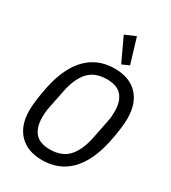

<svg xmlns="http://www.w3.org/2000/svg" viewBox="-228 -1070 1069 1198"><g transform="rotate(30 307.0 -471.0)"><path d="M270 12Q164 12 105.5 -49Q47 -110 47 -219Q47 -251 53 -298Q59 -345 71 -401Q104 -553 182 -631.5Q260 -710 380 -710Q486 -710 544.5 -649Q603 -588 603 -479Q603 -447 597 -400Q591 -353 579 -297Q546 -145 468 -66.5Q390 12 270 12ZM279 -70Q365 -70 412 -121.5Q459 -173 479 -275L504 -400Q509 -423 510.5 -442Q512 -461 512 -476Q512 -549 478.5 -588.5Q445 -628 371 -628Q285 -628 238 -576.5Q191 -525 171 -423L146 -298Q141 -275 139.5 -256Q138 -237 138 -222Q138 -149 171.5 -109.5Q205 -70 279 -70ZM321 -921 397 -954 451 -775 400 -752Z"/></g></svg>

Font: IBM Plex Sans Cond Text
Style: Italic
Weight: 450
Width: 3
Italic angle: -11°
Designer: Mike Abbink, Paul van der Laan, Pieter van Rosmalen
Foundry: Bold Monday
Version: Version 1.3